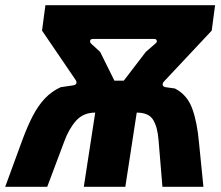

<svg xmlns="http://www.w3.org/2000/svg" viewBox="-47 -720 851 740"><path d="M-27 0 39 -180Q59 -234 79.5 -273.5Q100 -313 126 -340.5Q152 -368 187 -384L235 -391Q246 -393 247.5 -399.5Q249 -406 243 -414L115 -602L128 -700H782L769 -602L586 -407Q579 -400 580 -393Q581 -386 591 -384L627 -379Q674 -355 693.5 -302.5Q713 -250 720 -170L737 0H579L564 -181Q560 -231 543 -258.5Q526 -286 480 -286L436 0H276L320 -286Q274 -286 246 -254.5Q218 -223 200 -173L135 0ZM394 -409H430L515 -520L553 -553Q559 -558 557 -564Q555 -570 547 -570H312Q302 -570 300.5 -563.5Q299 -557 304 -552L339 -520Z"/></svg>

Font: Finlandica
Style: Italic
Weight: 400
Italic angle: -8°
Designer: Niklas Ekholm, Juho Hiilivirta, Jaakko Suomalainen
Foundry: Helsinki Type Studio
Version: Version 1.064